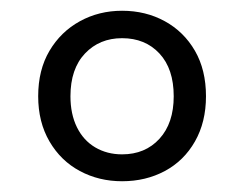

<svg xmlns="http://www.w3.org/2000/svg" viewBox="-20 -749 454 357"><path d="M303 -570Q303 -621 276.5 -649.5Q250 -678 207 -678Q165 -678 138 -649.5Q111 -621 111 -570Q111 -537 123 -512.5Q135 -488 157 -475Q179 -462 207 -462Q250 -462 276.5 -491Q303 -520 303 -570ZM51 -570Q51 -619 72 -654.5Q93 -690 128.5 -709.5Q164 -729 207 -729Q251 -729 286.5 -709.5Q322 -690 342.5 -654.5Q363 -619 363 -570Q363 -522 342.5 -486Q322 -450 286.5 -431Q251 -412 207 -412Q164 -412 128.5 -431Q93 -450 72 -486Q51 -522 51 -570Z"/></svg>

Font: Roboto Serif 28pt Condensed Light
Style: Regular
Weight: 300
Width: 3
Designer: Greg Gazdowicz
Foundry: Commercial Type
Version: Version 1.008